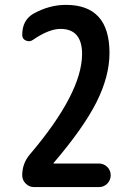

<svg xmlns="http://www.w3.org/2000/svg" viewBox="-20 -760 540 780"><path d="M70.3 -47.9Q70.3 -95.7 100.6 -131.8Q312.5 -380.9 313.5 -540Q313.5 -642.6 225.6 -642.6Q178.7 -642.6 113.3 -597.7Q100.6 -588.9 85.4 -595.2Q70.3 -601.6 70.3 -618.2Q70.3 -677.7 115.2 -704.1Q179.7 -740.2 248 -740.2Q424.8 -740.2 424.8 -544.9Q424.8 -450.2 372.1 -345.2Q319.3 -240.2 198.2 -98.6Q197.3 -97.7 197.3 -96.7Q197.3 -95.7 198.2 -95.7H381.8Q401.4 -95.7 415.5 -82Q429.7 -68.4 429.7 -48.3Q429.7 -28.3 416 -14.2Q402.3 0 381.8 0H118.2Q98.6 0 84.5 -14.2Q70.3 -28.3 70.3 -47.9Z"/></svg>

Font: Rounded Mgen+ 1m medium
Style: Regular
Weight: 500
Designer: [Source Han Sans]
Ryoko NISHIZUKA  (kana & ideographs); Paul D. Hunt (Latin, Greek & Cyrillic); Wenlong ZHANG  (bopomofo
Version: Version 1.059.20150602